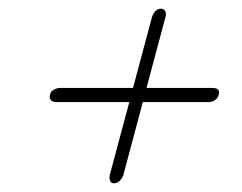

<svg xmlns="http://www.w3.org/2000/svg" viewBox="-20 -558 556 441"><path d="M241.5 -137Q235 -137 232.8 -143Q230.5 -149 232.5 -157.5L277 -323.5H109Q101 -323.5 96.8 -328.2Q92.5 -333 95 -341Q96.5 -348 103.5 -352Q110.5 -356 119 -356H285.5L329 -518.5Q331.5 -526.5 336.8 -532.2Q342 -538 349 -538Q356.5 -538 359.5 -532.2Q362.5 -526.5 360 -518.5L316.5 -356H467.5Q486.5 -356 482.5 -341Q480.5 -332.5 473.8 -328Q467 -323.5 459 -323.5H308L263.5 -156.5Q261 -148.5 255 -142.8Q249 -137 241.5 -137Z"/></svg>

Font: Fraunces 72pt S100 Thin
Style: Italic
Weight: 100
Italic angle: -16°
Version: Version 1.000; ttfautohint (v1.8.3)